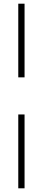

<svg xmlns="http://www.w3.org/2000/svg" viewBox="-20 -810 232 1040"><path d="M113 -391H79V-790H113ZM79 -190H113V210H79Z"/></svg>

Font: Georama ExtraCondensed Thin ExtraLight
Style: Regular
Weight: 250
Version: Version 1.001